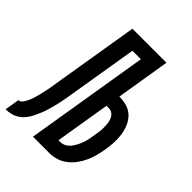

<svg xmlns="http://www.w3.org/2000/svg" viewBox="-253 -848 962 962"><g transform="rotate(45 227.5 -367.5)"><path d="M149 0 257 -657H197L137 -294Q134 -276 131 -257.5Q128 -239 124 -221Q120 -203 115.5 -185Q111 -167 105.5 -149Q100 -131 92.5 -113Q85 -95 76.5 -78Q68 -61 55.5 -45.5Q43 -30 26.5 -19.5Q10 -9 -8.5 -4.5Q-27 0 -45 0L-32 -78Q-19 -78 -11 -89.5Q-3 -101 3 -113Q9 -125 13 -137.5Q17 -150 20.5 -162Q24 -174 26.5 -186.5Q29 -199 32 -211.5Q35 -224 37 -236.5Q39 -249 41 -261.5Q43 -274 45 -286.5Q47 -299 49 -311L119 -735H360L313 -448H317Q345 -448 370.5 -439.5Q396 -431 413.5 -412.5Q431 -394 441 -369.5Q451 -345 454.5 -318.5Q458 -292 456.5 -264.5Q455 -237 450 -209Q446 -185 439.5 -160.5Q433 -136 422.5 -113Q412 -90 396 -68.5Q380 -47 359.5 -31Q339 -15 314.5 -7.5Q290 0 266 0ZM266 -78Q281 -78 295 -86Q309 -94 318.5 -106.5Q328 -119 335.5 -133.5Q343 -148 348 -162.5Q353 -177 356 -191.5Q359 -206 361 -221V-222Q364 -237 366 -252Q368 -267 368 -281.5Q368 -296 366.5 -310.5Q365 -325 359.5 -338.5Q354 -352 343 -361Q332 -370 317 -370H300L252 -78Z"/></g></svg>

Font: Iosevka Semibold
Style: Italic
Weight: 600
Italic angle: -9°
Monospace: yes
Designer: Belleve Invis
Foundry: Belleve Invis
Version: Version 32.5.0; ttfautohint (v1.8.4)